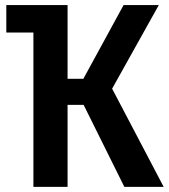

<svg xmlns="http://www.w3.org/2000/svg" viewBox="-20 -729 658 749"><path d="M306.2 -320H243.6V0H110.3V-602.1H4.6V-709.2H243.6V-421.5H305.1L462.1 -709.2H599.5L417.4 -383.1L618.5 0H465.1Z"/></svg>

Font: Fira Code SemiBold
Style: Regular
Weight: 600
Designer: Carrois Corporate, Edenspiekermann AG, Nikita Prokopov
Foundry: Carrois Corporate, Edenspiekermann AG, Nikita Prokopov
Version: Version 6.002